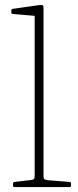

<svg xmlns="http://www.w3.org/2000/svg" viewBox="-20 -761 318 781"><path d="M121 0V-576H157V0ZM39 0Q33 0 33 -6V-14Q33 -20 39 -21L108 -29Q116 -30 118.5 -33.5Q121 -37 121 -47V-180H157V-43Q157 -35 160.5 -32.5Q164 -30 174 -28L263 -21Q269 -20 269 -14V-6Q269 0 263 0ZM121 -576V-720L140 -695L32 -704Q26 -705 26 -711V-718Q26 -724 32 -725L137 -740Q150 -742 153.5 -739.5Q157 -737 157 -729V-576Z"/></svg>

Font: Hahmlet Thin
Style: Regular
Weight: 250
Version: Version 1.002